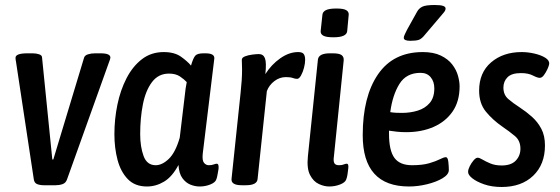

<svg xmlns="http://www.w3.org/2000/svg" viewBox="-20 -738 2239 767"><path d="M156 2Q140 2 128.5 -2.5Q117 -7 115 -22L44 -491Q43 -496 42.5 -499.5Q42 -503 42 -507Q42 -525 89 -525H110Q125 -525 136.5 -521Q148 -517 148 -508L189 -101H193L316 -508Q319 -517 331.5 -521Q344 -525 360 -525H382Q421 -525 421 -508Q421 -505 419.5 -500.5Q418 -496 416 -491L248 -22Q243 -7 230 -2.5Q217 2 202 2Z M567 7Q519 7 490.5 -22.5Q462 -52 449.5 -99.5Q437 -147 437 -202Q437 -262 449 -320Q461 -378 485.5 -425.5Q510 -473 547 -501.5Q584 -530 634 -530Q677 -530 703 -511.5Q729 -493 743 -476Q752 -507 760.5 -516Q769 -525 793 -525H801Q839 -525 836 -503L790 -125Q787 -97 795 -87.5Q803 -78 814 -78Q826 -78 833.5 -81Q841 -84 846 -84Q855 -84 853 -63Q851 -53 849 -40.5Q847 -28 844 -21Q840 -9 820 -1Q800 7 778 7Q759 7 740.5 -0.5Q722 -8 708.5 -26.5Q695 -45 693 -79Q668 -32 635.5 -12.5Q603 7 567 7ZM602 -78Q628 -78 654.5 -103.5Q681 -129 698 -188L718 -355Q721 -386 726 -410Q716 -421 699 -432.5Q682 -444 655 -444Q613 -444 587.5 -410.5Q562 -377 551 -322Q540 -267 540 -202Q540 -152 553.5 -115Q567 -78 602 -78Z M946 2Q902 2 905 -24L941 -366Q944 -393 945.5 -416.5Q947 -440 947 -460Q947 -472 946.5 -481Q946 -490 946 -499Q946 -508 959 -513Q972 -518 988.5 -520Q1005 -522 1014 -522Q1032 -522 1038.5 -505Q1045 -488 1040 -442Q1064 -480 1099.5 -505Q1135 -530 1171 -530Q1188 -530 1193.5 -522Q1199 -514 1199 -499Q1199 -485 1194.5 -467.5Q1190 -450 1182.5 -436.5Q1175 -423 1167 -423Q1159 -423 1149.5 -426.5Q1140 -430 1122 -430Q1097 -430 1076 -414Q1055 -398 1046 -374L1009 -23Q1007 2 962 2Z M1295 7Q1275 7 1253.5 -3Q1232 -13 1218.5 -39Q1205 -65 1210 -114L1250 -500Q1253 -525 1298 -525H1309Q1335 -525 1344.5 -518Q1354 -511 1353 -497L1314 -114Q1311 -95 1315.5 -86.5Q1320 -78 1334 -78Q1346 -78 1353 -81Q1360 -84 1365 -84Q1374 -84 1371 -63Q1370 -52 1368 -40Q1366 -28 1363 -21Q1359 -9 1338.5 -1Q1318 7 1295 7ZM1312 -589Q1283 -589 1271.5 -595.5Q1260 -602 1261 -614L1268 -679Q1269 -691 1282 -697.5Q1295 -704 1324 -704Q1352 -704 1363 -697.5Q1374 -691 1373 -679L1367 -614Q1365 -589 1312 -589Z M1614 7Q1429 7 1429 -198Q1429 -352 1490 -441Q1551 -530 1669 -530Q1712 -530 1741 -516Q1770 -502 1786.5 -480.5Q1803 -459 1809.5 -435.5Q1816 -412 1816 -393Q1816 -333 1788 -292.5Q1760 -252 1712 -231Q1664 -210 1603 -210Q1581 -210 1564.5 -212Q1548 -214 1534 -216Q1534 -210 1534 -204Q1534 -137 1555.5 -107.5Q1577 -78 1626 -78Q1668 -78 1695 -86Q1722 -94 1737.5 -102Q1753 -110 1761 -110Q1769 -110 1771 -91.5Q1773 -73 1773 -59Q1773 -41 1748 -26Q1723 -11 1686 -2Q1649 7 1614 7ZM1586 -287Q1619 -287 1648.5 -296Q1678 -305 1696.5 -326.5Q1715 -348 1715 -385Q1715 -412 1700.5 -429.5Q1686 -447 1660 -447Q1603 -447 1575.5 -402.5Q1548 -358 1539 -290Q1551 -288 1562.5 -287.5Q1574 -287 1586 -287ZM1619 -575Q1593 -575 1593 -587Q1593 -592 1597 -600.5Q1601 -609 1606 -619L1646 -691Q1653 -704 1666.5 -711Q1680 -718 1716 -718Q1740 -718 1750 -714.5Q1760 -711 1760 -704Q1760 -696 1752 -687Q1744 -678 1730 -661L1679 -601Q1665 -583 1653.5 -579Q1642 -575 1619 -575Z M1984 9Q1945 9 1914.5 -1.5Q1884 -12 1866.5 -26Q1849 -40 1850 -52Q1850 -61 1856.5 -74Q1863 -87 1872 -97.5Q1881 -108 1888 -108Q1895 -108 1907.5 -100.5Q1920 -93 1939 -85Q1958 -77 1984 -77Q2022 -77 2040.5 -96.5Q2059 -116 2059 -144Q2059 -176 2037 -194.5Q2015 -213 1987 -232Q1948 -259 1921 -292Q1894 -325 1894 -376Q1894 -448 1942 -489Q1990 -530 2064 -530Q2089 -530 2115 -524Q2141 -518 2158 -507.5Q2175 -497 2174 -483Q2173 -475 2167 -462Q2161 -449 2153 -438Q2145 -427 2136 -427Q2127 -427 2108.5 -436.5Q2090 -446 2061 -446Q2024 -446 2007.5 -429.5Q1991 -413 1991 -388Q1991 -359 2011 -342Q2031 -325 2056 -309Q2082 -292 2105 -271.5Q2128 -251 2142.5 -223.5Q2157 -196 2157 -157Q2157 -81 2110 -36Q2063 9 1984 9Z"/></svg>

Font: Asap Condensed Condensed Medium
Style: Italic
Weight: 500
Width: 3
Italic angle: -6°
Designer: Pablo Cosgaya
Foundry: Omnibus-Type
Version: Version 3.001; ttfautohint (v1.8.4.7-5d5b)